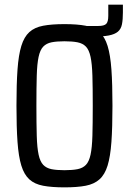

<svg xmlns="http://www.w3.org/2000/svg" viewBox="-20 -800 557 828"><path d="M331 -642V-688H404Q429 -688 438 -697Q447 -706 447 -732V-780H510V-746Q510 -716 506 -695.5Q502 -675 488.5 -663.5Q475 -652 449 -647Q423 -642 379 -642ZM258 8Q203 8 166 1Q129 -6 106.5 -26.5Q84 -47 72 -86Q60 -125 55.5 -188Q51 -251 51 -344Q51 -437 55.5 -500Q60 -563 72 -602Q84 -641 106.5 -661.5Q129 -682 166 -689Q203 -696 258 -696Q313 -696 349.5 -689Q386 -682 409 -661.5Q432 -641 444 -602Q456 -563 460.5 -500Q465 -437 465 -344Q465 -251 460.5 -188Q456 -125 444 -86Q432 -47 409 -26.5Q386 -6 349.5 1Q313 8 258 8ZM258 -66Q292 -66 314.5 -70.5Q337 -75 350.5 -89Q364 -103 370.5 -133Q377 -163 378.5 -214.5Q380 -266 380 -344Q380 -422 378.5 -473.5Q377 -525 370.5 -555Q364 -585 350.5 -599Q337 -613 314.5 -617.5Q292 -622 258 -622Q224 -622 202 -617.5Q180 -613 166.5 -599Q153 -585 146.5 -555Q140 -525 138.5 -473.5Q137 -422 137 -344Q137 -266 138.5 -214.5Q140 -163 146.5 -133Q153 -103 166.5 -89Q180 -75 202 -70.5Q224 -66 258 -66Z"/></svg>

Font: Saira Condensed Medium
Style: Regular
Weight: 500
Width: 3
Designer: Hector Gatti with collaboration of the Omnibus-Type team
Foundry: Omnibus-Type
Version: Version 1.101